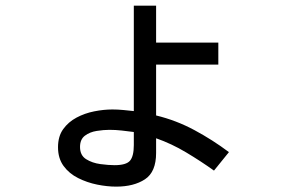

<svg xmlns="http://www.w3.org/2000/svg" viewBox="-20 -617 1040 690"><path d="M397.5 53.7Q365.2 53.7 329.1 46.4Q293 39.1 260.7 22.9Q228.5 6.8 208.5 -20.5Q188.5 -47.9 188.5 -87.9Q188.5 -127 207 -152.8Q225.6 -178.7 254.9 -194.3Q284.2 -210 318.4 -216.8Q352.5 -223.6 383.8 -223.6Q403.3 -223.6 422.9 -221.7Q442.4 -219.7 460.9 -217.8V-596.7H541V-463.9H764.6V-384.8H541V-202.1Q613.3 -184.6 678.7 -149.4Q744.1 -114.3 802.7 -70.3L749 -3.9Q701.2 -38.1 648.9 -69.3Q596.7 -100.6 541 -120.1V-67.4Q541 1 501 27.3Q460.9 53.7 397.5 53.7ZM391.6 -23.4Q433.6 -23.4 447.3 -39.6Q460.9 -55.7 460.9 -95.7V-142.6Q439.5 -145.5 417.5 -147.9Q395.5 -150.4 373 -150.4Q352.5 -150.4 327.6 -146.5Q302.7 -142.6 285.2 -129.4Q267.6 -116.2 267.6 -88.9Q267.6 -58.6 289.6 -44.9Q311.5 -31.2 340.8 -27.3Q370.1 -23.4 391.6 -23.4Z"/></svg>

Font: Kosugi
Style: Regular
Weight: 400
Version: Version 4.002